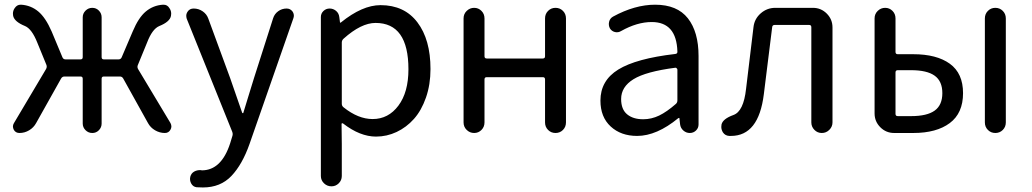

<svg xmlns="http://www.w3.org/2000/svg" viewBox="-20 -577 4476 833"><path d="M578.1 -294.9Q574.2 -286.1 579.1 -277.3L719.7 -43Q723.6 -35.2 723.6 -28.3Q723.6 -21.5 719.7 -14.6Q711.9 0 695.3 0Q672.9 0 652.8 -11.7Q632.8 -23.4 622.1 -43L514.6 -236.3Q509.8 -245.1 500 -245.1H430.7Q420.9 -245.1 420.9 -235.4V-41Q420.9 -24.4 409.2 -12.2Q397.5 0 380.4 0Q363.3 0 351.1 -12.2Q338.9 -24.4 338.9 -41V-235.4Q338.9 -245.1 329.1 -245.1H259.8Q250 -245.1 245.1 -236.3L136.7 -43Q126 -23.4 106.4 -11.7Q86.9 0 64.5 0Q47.9 0 40 -13.7Q36.1 -21.5 36.1 -28.3Q36.1 -35.2 40 -42L179.7 -277.3Q184.6 -286.1 181.6 -294.9L141.6 -392.6Q118.2 -451.2 88.9 -463.9Q43 -482.4 37.1 -507.8Q36.1 -512.7 36.1 -517.6Q36.1 -531.2 43.9 -542Q53.7 -556.6 69.3 -556.6Q71.3 -556.6 72.3 -556.6Q114.3 -553.7 146 -527.3Q177.7 -501 204.1 -440.4L251 -328.1Q254.9 -319.3 264.6 -319.3H329.1Q338.9 -319.3 338.9 -329.1V-502Q338.9 -518.6 351.1 -530.8Q363.3 -543 380.4 -543Q397.5 -543 409.2 -530.8Q420.9 -518.6 420.9 -502V-329.1Q420.9 -319.3 430.7 -319.3H494.1Q503.9 -319.3 507.8 -328.1L555.7 -440.4Q581.1 -501 612.8 -527.3Q644.5 -553.7 686.5 -556.6Q688.5 -556.6 689.5 -556.6Q706.1 -556.6 714.8 -542Q722.7 -531.2 722.7 -517.6Q722.7 -512.7 721.7 -507.8Q716.8 -482.4 670.9 -463.9Q640.6 -451.2 618.2 -392.6Z M860.4 236.3Q845.7 236.3 833 235.4Q817.4 233.4 809.6 219.2Q801.8 205.1 805.7 189.5Q809.6 174.8 822.3 167.5Q835 160.2 851.6 161.1Q853.5 162.1 855.5 162.1Q940.4 162.1 978.5 44.9L988.3 12.7Q991.2 3.9 987.3 -5.9L790 -496.1Q788.1 -502.9 788.1 -508.8Q788.1 -517.6 793.9 -526.4Q802.7 -540 820.3 -540Q841.8 -540 859.4 -527.8Q877 -515.6 883.8 -496.1L978.5 -238.3Q1016.6 -127 1030.3 -88.9Q1031.2 -85.9 1033.7 -85.9Q1036.1 -85.9 1036.1 -88.9Q1042 -106.4 1057.6 -159.2Q1073.2 -211.9 1082 -238.3L1165 -498Q1170.9 -516.6 1187 -528.3Q1203.1 -540 1223.6 -540Q1239.3 -540 1249 -527.3Q1254.9 -518.6 1254.9 -508.8Q1254.9 -503.9 1252.9 -498L1062.5 47.9Q1031.2 136.7 983.9 186.5Q936.5 236.3 860.4 236.3Z M1372.1 186.5V-502.9Q1372.1 -518.6 1383.3 -529.3Q1394.5 -540 1410.2 -540Q1425.8 -540 1438 -529.8Q1450.2 -519.5 1452.1 -502.9L1455.1 -479.5Q1455.1 -478.5 1456.5 -478.5Q1458 -478.5 1459 -479.5Q1551.8 -554.7 1630.9 -554.7Q1734.4 -554.7 1791 -480Q1847.7 -405.3 1847.7 -277.3Q1847.7 -210 1828.1 -153.8Q1808.6 -97.7 1775.9 -61Q1743.2 -24.4 1700.7 -4.4Q1658.2 15.6 1611.3 15.6Q1542 15.6 1468.8 -41Q1466.8 -43 1463.9 -42Q1460.9 -41 1461.9 -38.1L1462.9 47.9V186.5Q1462.9 205.1 1449.7 218.3Q1436.5 231.4 1418 231.4Q1399.4 231.4 1385.7 218.3Q1372.1 205.1 1372.1 186.5ZM1596.7 -60.5Q1665 -60.5 1708.5 -118.7Q1752 -176.8 1752 -276.4Q1752 -477.5 1609.4 -477.5Q1546.9 -477.5 1470.7 -409.2Q1462.9 -402.3 1462.9 -392.6V-127Q1462.9 -117.2 1470.7 -111.3Q1534.2 -60.5 1596.7 -60.5Z M1991.2 -45.9V-497.1Q1991.2 -516.6 2004.9 -529.8Q2018.6 -543 2037.1 -543Q2055.7 -543 2068.8 -529.8Q2082 -516.6 2082 -497.1V-333Q2082 -323.2 2091.8 -323.2H2335Q2344.7 -323.2 2344.7 -333V-497.1Q2344.7 -516.6 2357.9 -529.8Q2371.1 -543 2390.1 -543Q2409.2 -543 2422.4 -529.8Q2435.5 -516.6 2435.5 -497.1V-45.9Q2435.5 -26.4 2422.4 -13.2Q2409.2 0 2390.1 0Q2371.1 0 2357.9 -13.2Q2344.7 -26.4 2344.7 -45.9V-232.4Q2344.7 -242.2 2335 -242.2H2091.8Q2082 -242.2 2082 -232.4V-45.9Q2082 -26.4 2068.8 -13.2Q2055.7 0 2037.1 0Q2018.6 0 2004.9 -13.2Q1991.2 -26.4 1991.2 -45.9Z M2744.1 12.7Q2673.8 12.7 2629.4 -28.3Q2585 -69.3 2585 -140.6Q2585 -227.5 2662.6 -275.4Q2740.2 -323.2 2909.2 -342.8Q2919.9 -343.8 2918.9 -353.5Q2915 -481.4 2807.6 -481.4Q2744.1 -481.4 2674.8 -442.4Q2662.1 -434.6 2647.9 -438Q2633.8 -441.4 2626 -454.1Q2619.1 -467.8 2622.6 -482.4Q2626 -497.1 2639.6 -504.9Q2734.4 -556.6 2822.3 -556.6Q2918 -556.6 2964.4 -497.6Q3010.7 -438.5 3010.7 -334V-37.1Q3010.7 -21.5 2999.5 -10.7Q2988.3 0 2972.7 0Q2957 0 2944.8 -10.7Q2932.6 -21.5 2930.7 -37.1L2927.7 -63.5Q2927.7 -65.4 2926.3 -65.4Q2924.8 -65.4 2922.9 -64.5Q2829.1 12.7 2744.1 12.7ZM2770.5 -59.6Q2806.6 -59.6 2839.8 -75.7Q2873 -91.8 2912.1 -126Q2918.9 -131.8 2918.9 -141.6V-274.4Q2918.9 -278.3 2916 -280.3Q2914.1 -283.2 2911.1 -283.2Q2910.2 -283.2 2910.2 -283.2Q2782.2 -266.6 2728.5 -233.4Q2674.8 -200.2 2674.8 -147.5Q2674.8 -102.5 2700.7 -81.1Q2726.6 -59.6 2770.5 -59.6Z M3151.4 12.7Q3147.5 12.7 3143.6 12.7Q3126 11.7 3116.2 -2.9Q3109.4 -14.6 3109.4 -26.4Q3109.4 -31.2 3110.4 -37.1Q3116.2 -61.5 3162.1 -78.1Q3206.1 -93.8 3216.8 -191.4Q3226.6 -270.5 3249 -459Q3252.9 -495.1 3280.3 -519Q3307.6 -543 3343.8 -543H3506.8Q3542 -543 3566.9 -518.1Q3591.8 -493.2 3591.8 -458V-45.9Q3591.8 -27.3 3578.1 -13.7Q3564.5 0 3545.4 0Q3526.4 0 3513.2 -13.7Q3500 -27.3 3500 -45.9V-459Q3500 -468.8 3490.2 -468.8H3340.8Q3331.1 -468.8 3330.1 -459Q3300.8 -220.7 3293.9 -168Q3271.5 12.7 3151.4 12.7Z M3859.4 0Q3824.2 0 3799.3 -24.9Q3774.4 -49.8 3774.4 -85V-497.1Q3774.4 -516.6 3788.1 -529.8Q3801.8 -543 3820.3 -543Q3838.9 -543 3852.1 -529.8Q3865.2 -516.6 3865.2 -497.1V-351.6Q3865.2 -341.8 3875 -341.8H3942.4Q4043.9 -341.8 4101.1 -300.3Q4158.2 -258.8 4158.2 -172.9Q4158.2 -85.9 4100.6 -43Q4043 0 3942.4 0ZM3865.2 -83Q3865.2 -73.2 3875 -73.2H3932.6Q4002 -73.2 4035.2 -97.2Q4068.4 -121.1 4068.4 -172.9Q4068.4 -224.6 4035.2 -248.5Q4002 -272.5 3932.6 -272.5H3875Q3865.2 -272.5 3865.2 -262.7ZM4252.9 -45.9V-497.1Q4252.9 -516.6 4266.1 -529.8Q4279.3 -543 4298.3 -543Q4317.4 -543 4330.6 -529.8Q4343.8 -516.6 4343.8 -497.1V-45.9Q4343.8 -26.4 4330.6 -13.2Q4317.4 0 4298.3 0Q4279.3 0 4266.1 -13.2Q4252.9 -26.4 4252.9 -45.9Z"/></svg>

Font: irohamaru Regular
Style: Regular
Weight: 400
Designer: [Source Han Sans]
Ryoko NISHIZUKA  (kana & ideographs); Paul D. Hunt (Latin, Greek & Cyrillic); Wenlong ZHANG  (bopomofo
Version: Version 1.00